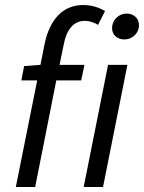

<svg xmlns="http://www.w3.org/2000/svg" viewBox="-20 -744 573 764"><path d="M76 -481 65 -424H128L43 0H120L204 -424H303L316 -486H217L234 -569C245 -626 273 -661 317 -661C339 -661 357 -653 370 -645L398 -700C374 -714 346 -724 311 -724C229 -724 177 -665 157 -567L141 -486ZM426 -632C426 -603 449 -587 475 -587C506 -587 533 -611 533 -644C533 -673 510 -690 484 -690C453 -690 426 -665 426 -632ZM410 -486 313 0H390L487 -486Z"/></svg>

Font: Cambridge Sans Italic
Style: Regular
Weight: 400
Italic angle: -11°
Version: Version 2.000;PS 002.000;hotconv 1.0.88;makeotf.lib2.5.64775